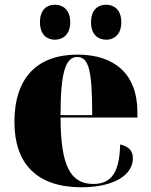

<svg xmlns="http://www.w3.org/2000/svg" viewBox="-20 -782 638 812"><path d="M430 -614C460 -614 493 -634 493 -688C493 -743 460 -762 430 -762C396 -762 365 -743 365 -688C365 -634 396 -614 430 -614ZM212 -614C244 -614 277 -634 277 -688C277 -743 244 -762 212 -762C180 -762 149 -743 149 -688C149 -634 180 -614 212 -614ZM324 10C459 10 542 -40 542 -113C542 -147 521 -164 488 -171C486 -54 451 -4 375 -4C276 -4 237 -83 236 -285H561V-309C561 -468 465 -551 308 -551C138 -551 41 -454 41 -266C41 -91 135 10 324 10ZM370 -295H236C236 -482 259 -541 307 -541C356 -541 370 -482 370 -295Z"/></svg>

Font: Noto Serif Display Black
Style: Regular
Weight: 900
Designer: Monotype Design Team
Foundry: Monotype Imaging Inc.
Version: Version 2.009